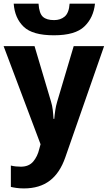

<svg xmlns="http://www.w3.org/2000/svg" viewBox="-20 -801 595 1061"><path d="M204.1 -3.9 196.8 22.9C190.4 50.3 179.2 73.2 163.1 92.3C147 110.8 124.5 120.1 95.2 120.1C75.7 120.1 57.1 118.2 40 113.8V231.9C57.6 235.8 80.1 240.2 111.8 240.2C229.5 240.2 301.3 182.1 340.8 68.8L555.2 -545.9H387.2L295.9 -238.8C286.6 -208 283.2 -178.7 279.8 -144H275.9C273.4 -178.7 271.5 -209.5 262.2 -238.8L170.9 -545.9H0ZM364.7 -780.8C362.3 -746.1 353 -722.7 337.4 -709.5C321.8 -696.3 302.2 -689.9 278.8 -689.9C251.5 -689.9 231 -695.8 217.3 -708C203.6 -720.2 195.3 -744.1 192.9 -780.8H55.7C59.6 -727.1 78.1 -684.6 110.8 -653.3C143.6 -621.6 199.2 -606 277.8 -606C356.4 -606 412.6 -622.1 446.3 -654.8C480 -687 499.5 -729 504.9 -780.8Z"/></svg>

Font: Avrile Sans
Style: Bold
Weight: 700
Designer: Monotype Design Team, Google (font), Stefan Peev (BGR Cyrillic), Cristiano Sobral (main changes)
Foundry: The Avrile Sans Project Authors
Version: Version 3.110